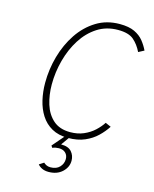

<svg xmlns="http://www.w3.org/2000/svg" viewBox="-136 -802 901 1126"><g transform="rotate(15 314.5 -239.0)"><path d="M327 12Q269.5 12 229 -10.8Q188.5 -33.5 163.2 -73Q138 -112.5 126.5 -162.2Q115 -212 115 -266Q115 -348 137.2 -427.2Q159.5 -506.5 202.5 -570.8Q245.5 -635 307.8 -673.5Q370 -712 450 -712Q505 -712 539.5 -695.8Q574 -679.5 594.8 -653.5Q615.5 -627.5 629 -599L595 -581Q575 -622.5 544.2 -649.2Q513.5 -676 449 -676Q378.5 -676 323.8 -640.8Q269 -605.5 231.5 -546.2Q194 -487 174.5 -414.2Q155 -341.5 155 -267Q155 -203 172.2 -147.5Q189.5 -92 228.2 -58Q267 -24 331 -24Q376.5 -24 412.8 -39.8Q449 -55.5 475.5 -80Q502 -104.5 519 -131L553 -116Q532.5 -84 502.2 -54.8Q472 -25.5 429 -6.8Q386 12 327 12ZM269 234Q246 234 229.5 226.2Q213 218.5 203 206L231 188Q237 194 247.2 199.5Q257.5 205 273 205Q308.5 205 328.2 184.2Q348 163.5 348 135Q348 112.5 333.2 98.2Q318.5 84 293 84Q283.5 84 273.8 85.8Q264 87.5 254 92L246 80L315 0H341L299 59Q343.5 59 363.2 81.8Q383 104.5 383 136Q383 175.5 351.5 204.8Q320 234 269 234Z"/></g></svg>

Font: Overpass Thin
Style: Italic
Weight: 250
Italic angle: -10°
Designer: Delve Withrington, Dave Bailey, Thomas Jockin
Foundry: Delve Fonts LLC
Version: Version 4.000